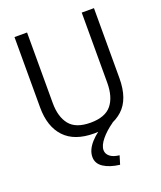

<svg xmlns="http://www.w3.org/2000/svg" viewBox="-152 -720 868 1033"><g transform="rotate(-20 281.5 -203.0)"><path d="M282 11Q170 11 113 -49.5Q56 -110 56 -220V-623H128V-219Q128 -140 164 -95Q200 -50 284 -50Q368 -50 404.5 -95Q441 -140 441 -222V-623H511V-223Q511 -102 448.5 -45.5Q386 11 282 11ZM370 168 355 217Q298 210 263.5 187.5Q229 165 229 127Q229 87 264.5 47Q300 7 365 -28L395 -10Q352 20 325 53Q298 86 298 113Q298 134 316 149Q334 164 370 168Z"/></g></svg>

Font: Inconsolata SemiExpanded
Style: Regular
Weight: 400
Width: 6
Monospace: yes
Designer: Raph Levien, Cyreal, Brenton Simpson
Foundry: Raph Levien, Cyreal, Google
Version: Version 3.100; ttfautohint (v1.8.4.7-5d5b)